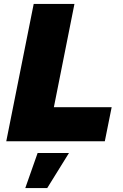

<svg xmlns="http://www.w3.org/2000/svg" viewBox="-20 -721 629 980"><path d="M255 -174 360 -701H152L12 0H515L550 -174ZM172 60 109 239H221L332 60Z"/></svg>

Font: Argentum Sans ExtraBold
Style: Italic
Weight: 800
Italic angle: -11.3°
Designer: Julieta Ulanovsky
Foundry: Julieta Ulanovsky
Version: Version 5.001;February 15, 2019;FontCreator 11.5.0.2425 64-b